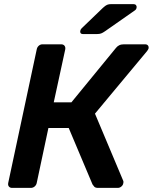

<svg xmlns="http://www.w3.org/2000/svg" viewBox="-20 -916 745 936"><path d="M687 -700Q697 -700 701.5 -694Q706 -688 704 -679Q702 -674 697 -667L443 -362L581 -34Q583 -29 581 -23Q580 -14 572 -7Q564 0 554 0H458Q445 0 439.5 -6Q434 -12 431 -17L315 -292H216L159 -24Q157 -14 149 -7Q141 0 130 0H39Q29 0 23.5 -6.5Q18 -13 20 -24L159 -675Q161 -686 169 -693Q177 -700 187 -700H278Q289 -700 294.5 -693Q300 -686 298 -675L242 -417H328L545 -682Q551 -690 560.5 -695Q570 -700 584 -700ZM384 -750Q370 -750 371 -764Q372 -772 378 -778L482 -878Q494 -889 502 -892.5Q510 -896 523 -896H630Q639 -896 643 -891Q647 -886 646 -880Q645 -870 637 -865L491 -763Q481 -756 473 -753Q465 -750 453 -750Z"/></svg>

Font: Rubik Light Medium
Style: Italic
Weight: 500
Italic angle: -12°
Version: Version 2.104